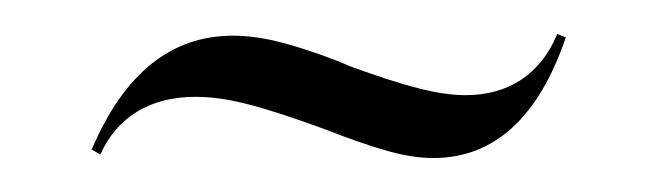

<svg xmlns="http://www.w3.org/2000/svg" viewBox="-20 -332 387 113"><path d="M39 -241C49 -263 68 -275 95 -275C112 -275 130 -271 171 -256C202 -244 219 -239 235 -239C271 -239 297 -263 313 -310L308 -312C298 -288 279 -276 254 -276C238 -276 219 -281 186 -293L179 -296C150 -307 133 -311 117 -311C81 -311 53 -289 34 -244Z"/></svg>

Font: Moniqa Display
Style: Regular
Weight: 400
Designer: Rajesh Rajput
Foundry: Rajesh Rajput
Version: Version 1.000